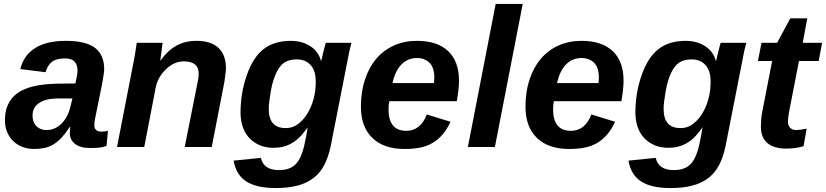

<svg xmlns="http://www.w3.org/2000/svg" viewBox="-20 -745 4186 973"><path d="M436 5Q387 5 360.5 -15.5Q334 -36 334 -70Q334 -79 334.5 -86.5Q335 -94 336 -101H333Q312 -69 292.5 -48Q273 -27 252 -14Q231 -1 207 4.5Q183 10 155 10Q120 10 92.5 -1Q65 -12 45.5 -31.5Q26 -51 15.5 -77.5Q5 -104 5 -136Q5 -226 67 -272Q129 -318 269 -321L362 -322Q373 -371 373 -386Q373 -449 311 -449Q265 -449 242.5 -431Q220 -413 211 -379L83 -395Q100 -465 158 -501.5Q216 -538 313 -538Q415 -538 461.5 -502.5Q508 -467 508 -394Q508 -378 497 -317L462 -145Q458 -125 458 -110Q458 -98 462.5 -91.5Q467 -85 473.5 -82Q480 -79 486.5 -78.5Q493 -78 497 -78Q512 -78 527 -82L520 -6Q500 2 479 3.5Q458 5 436 5ZM347 -246H268Q211 -245 178 -223Q145 -201 145 -159Q145 -125 164.5 -105.5Q184 -86 216 -86Q258 -86 290.5 -117.5Q323 -149 336 -201Z M916 0 974 -291Q987 -349 987 -371Q987 -434 912 -434Q862 -434 821 -394Q778 -353 768 -296L711 0H573L654 -416Q658 -435 663 -463Q668 -491 673 -528H804Q804 -526 802.5 -516Q801 -506 799 -487L792 -438H793Q830 -489 874 -513.5Q918 -538 975 -538Q1050 -538 1087.5 -502Q1125 -466 1125 -399Q1125 -393 1124 -383.5Q1123 -374 1121 -360Q1118 -332 1115 -319L1053 0Z M1377 208Q1280 208 1228 174.5Q1176 141 1164 69L1302 55Q1316 117 1394 117Q1448 117 1477.5 88Q1507 59 1523 -13Q1528 -36 1532 -57.5Q1536 -79 1539 -98H1538Q1508 -56 1483 -36Q1460 -17 1431 -6.5Q1402 4 1365 4Q1327 4 1296.5 -9Q1266 -22 1244 -45Q1222 -68 1210.5 -101Q1199 -134 1199 -174Q1199 -273 1230 -362Q1261 -453 1315 -495.5Q1369 -538 1453 -538Q1511 -538 1552.5 -511Q1594 -484 1607 -436H1608L1620 -487Q1625 -506 1627.5 -516Q1630 -526 1631 -528H1761L1751 -488L1737 -417L1656 -5Q1644 52 1622.5 92.5Q1601 133 1567 158.5Q1533 184 1486 196Q1439 208 1377 208ZM1580 -335Q1580 -386 1554.5 -415Q1529 -444 1483 -444Q1446 -444 1422 -428.5Q1398 -413 1381 -378Q1373 -361 1365.5 -338Q1358 -315 1353 -286Q1348 -257 1345 -234Q1342 -211 1342 -193Q1342 -96 1427 -96H1431Q1462 -96 1489 -115.5Q1516 -135 1536.5 -167.5Q1557 -200 1568.5 -241.5Q1580 -283 1580 -327Z M1953 -232Q1949 -216 1949 -189Q1949 -137 1971.5 -109.5Q1994 -82 2039 -82Q2111 -82 2143 -165L2263 -128Q2245 -89 2222.5 -63Q2200 -37 2172 -20.5Q2144 -4 2109 3Q2074 10 2030 10Q1925 10 1867 -46Q1809 -102 1809 -204Q1809 -280 1829.5 -342Q1850 -404 1887 -447.5Q1924 -491 1976.5 -514.5Q2029 -538 2093 -538Q2196 -538 2251 -486Q2306 -434 2306 -337Q2306 -313 2303 -287Q2300 -261 2295 -232ZM2179 -324 2181 -351Q2181 -403 2156.5 -427Q2132 -451 2093 -451Q2047 -451 2015 -419Q1983 -387 1969 -324Z M2351 0 2492 -725H2629L2488 0Z M2787 -232Q2783 -216 2783 -189Q2783 -137 2805.5 -109.5Q2828 -82 2873 -82Q2945 -82 2977 -165L3097 -128Q3079 -89 3056.5 -63Q3034 -37 3006 -20.5Q2978 -4 2943 3Q2908 10 2864 10Q2759 10 2701 -46Q2643 -102 2643 -204Q2643 -280 2663.5 -342Q2684 -404 2721 -447.5Q2758 -491 2810.5 -514.5Q2863 -538 2927 -538Q3030 -538 3085 -486Q3140 -434 3140 -337Q3140 -313 3137 -287Q3134 -261 3129 -232ZM3013 -324 3015 -351Q3015 -403 2990.5 -427Q2966 -451 2927 -451Q2881 -451 2849 -419Q2817 -387 2803 -324Z M3378 208Q3281 208 3229 174.5Q3177 141 3165 69L3303 55Q3317 117 3395 117Q3449 117 3478.5 88Q3508 59 3524 -13Q3529 -36 3533 -57.5Q3537 -79 3540 -98H3539Q3509 -56 3484 -36Q3461 -17 3432 -6.5Q3403 4 3366 4Q3328 4 3297.5 -9Q3267 -22 3245 -45Q3223 -68 3211.5 -101Q3200 -134 3200 -174Q3200 -273 3231 -362Q3262 -453 3316 -495.5Q3370 -538 3454 -538Q3512 -538 3553.5 -511Q3595 -484 3608 -436H3609L3621 -487Q3626 -506 3628.5 -516Q3631 -526 3632 -528H3762L3752 -488L3738 -417L3657 -5Q3645 52 3623.5 92.5Q3602 133 3568 158.5Q3534 184 3487 196Q3440 208 3378 208ZM3581 -335Q3581 -386 3555.5 -415Q3530 -444 3484 -444Q3447 -444 3423 -428.5Q3399 -413 3382 -378Q3374 -361 3366.5 -338Q3359 -315 3354 -286Q3349 -257 3346 -234Q3343 -211 3343 -193Q3343 -96 3428 -96H3432Q3463 -96 3490 -115.5Q3517 -135 3537.5 -167.5Q3558 -200 3569.5 -241.5Q3581 -283 3581 -327Z M3963 8Q3902 8 3869 -20Q3836 -48 3836 -102Q3836 -119 3837.5 -138.5Q3839 -158 3843 -179L3893 -436H3821L3839 -528H3918L3985 -652H4071L4048 -528H4146L4129 -436H4029L3978 -174Q3976 -160 3974.5 -149.5Q3973 -139 3973 -131Q3973 -108 3984.5 -97Q3996 -86 4015 -86Q4033 -86 4068 -93L4052 -4Q4013 8 3963 8Z"/></svg>

Font: Libra Sans Modern
Style: Bold Italic
Weight: 700
Italic angle: -12°
Foundry: Stefan Peev, Context Ltd
Version: Version 1.000